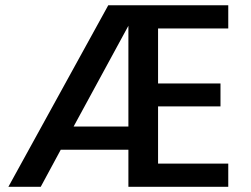

<svg xmlns="http://www.w3.org/2000/svg" viewBox="-20 -716 961 736"><path d="M472.2 -617.2 262.2 -231H472.2ZM12.2 0 395 -695.8H855V-606.9H585.9V-396H825.2V-308.1H585.9V-88.9H855V0H472.2V-142.1H212.9L136.2 0Z"/></svg>

Font: PoppinsZ Medium
Style: Regular
Weight: 500
Designer: Ninad Kale (Devanagari), Jonny Pinhorn (Latin)
Foundry: Indian Type Foundry
Version: Version 3.002;FEAKit 1.0